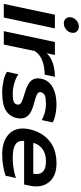

<svg xmlns="http://www.w3.org/2000/svg" viewBox="501 -1246 760 1803"><g transform="rotate(90 881.5 -345.0)"><path d="M142 -619Q142 -654 169 -679.5Q196 -705 230 -705Q256 -705 272.5 -689.5Q289 -674 289 -650Q289 -615 262 -589.5Q235 -564 200 -564Q174 -564 158 -579.5Q142 -595 142 -619ZM119 -480H247L145 0H17Z M375 -480H497L480 -403Q517 -442 575 -461Q633 -480 702 -480L681 -384Q608 -384 549.5 -361.5Q491 -339 460 -291L399 0H273Z M655 -30 678 -137Q712 -113 762.5 -98.5Q813 -84 861 -84Q909 -84 933 -92.5Q957 -101 962 -124Q963 -128 963 -134Q963 -155 939.5 -167Q916 -179 851 -198Q782 -218 749 -246.5Q716 -275 716 -320Q716 -334 719 -350Q734 -422 799 -458.5Q864 -495 961 -495Q1009 -495 1056.5 -485Q1104 -475 1130 -459L1108 -356Q1081 -373 1040 -384.5Q999 -396 956 -396Q907 -396 880 -386.5Q853 -377 847 -350Q846 -347 846 -341Q846 -327 858.5 -317.5Q871 -308 899 -299Q927 -290 961 -281Q1033 -261 1063 -231.5Q1093 -202 1093 -159Q1093 -144 1090 -126Q1077 -58 1021 -21.5Q965 15 848 15Q796 15 740 3Q684 -9 655 -30Z M1187 -180Q1187 -202 1194 -239Q1220 -358 1301.5 -426.5Q1383 -495 1515 -495Q1618 -495 1674.5 -442Q1731 -389 1731 -304Q1731 -278 1725 -249L1713 -191H1304L1303 -177Q1303 -128 1342 -106Q1381 -84 1467 -84Q1513 -84 1563 -92Q1613 -100 1652 -114L1631 -17Q1594 -3 1538.5 6Q1483 15 1430 15Q1319 15 1253 -36.5Q1187 -88 1187 -180ZM1612 -277Q1615 -294 1615 -308Q1615 -352 1585 -374Q1555 -396 1492 -396Q1426 -396 1381 -364Q1336 -332 1322 -277Z"/></g></svg>

Font: Prompt Medium
Style: Italic
Weight: 500
Italic angle: -12°
Designer: Katatrad Team
Foundry: CadsonDemak
Version: Version 1.001